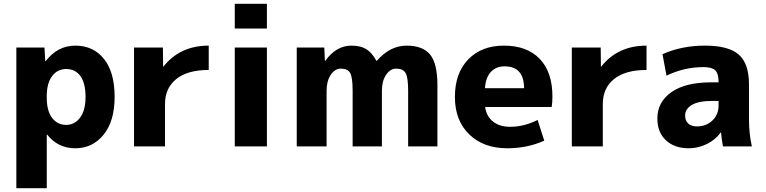

<svg xmlns="http://www.w3.org/2000/svg" viewBox="-20 -770 4031 1010"><path d="M430 -260Q430 -333 403 -370Q376 -407 328 -407Q282 -407 254 -369.5Q226 -332 226 -265V-255Q226 -187 254 -150Q282 -113 328 -113Q373 -113 401.5 -151.5Q430 -190 430 -260ZM583 -260Q583 -133 525 -61.5Q467 10 376 10Q285 10 228 -62H226V220H66V-520H214L218 -448H220Q283 -530 376 -530Q471 -530 527 -460Q583 -390 583 -260Z M685 -520H837L838 -420H840Q927 -530 1078 -530V-402Q966 -402 907 -354Q848 -306 848 -223V0H685Z M1215 -620V-750H1384V-620ZM1215 0V-520H1384V0Z M1541 -520H1686L1689 -450H1691Q1749 -530 1828 -530Q1876 -530 1906 -512Q1936 -494 1960 -450H1962Q2032 -530 2119 -530Q2204 -530 2242.5 -483Q2281 -436 2281 -323V0H2127V-293Q2127 -363 2113.5 -386Q2100 -409 2064 -409Q2033 -409 2011 -376.5Q1989 -344 1989 -293V0H1835V-293Q1835 -363 1822 -386Q1809 -409 1773 -409Q1742 -409 1720 -376.5Q1698 -344 1698 -293V0H1541Z M2531 -306H2737Q2736 -421 2635 -421Q2589 -421 2562 -391.5Q2535 -362 2531 -306ZM2532 -207Q2539 -158 2573.5 -130.5Q2608 -103 2663 -103Q2737 -103 2808 -139L2843 -30Q2754 10 2648 10Q2524 10 2448.5 -63Q2373 -136 2373 -260Q2373 -385 2443 -457.5Q2513 -530 2631 -530Q2752 -530 2819 -460.5Q2886 -391 2886 -262Q2886 -231 2882 -207Z M2988 -520H3140L3141 -420H3143Q3230 -530 3381 -530V-402Q3269 -402 3210 -354Q3151 -306 3151 -223V0H2988Z M3688 -530Q3813 -530 3866.5 -482.5Q3920 -435 3920 -327V-140Q3920 -68 3935 0H3783Q3775 -45 3773 -73H3771Q3744 -35 3698.5 -12.5Q3653 10 3603 10Q3528 10 3483 -32Q3438 -74 3438 -147Q3438 -233 3511.5 -285Q3585 -337 3723 -337H3760V-339Q3760 -383 3742.5 -400Q3725 -417 3681 -417Q3579 -417 3486 -372L3465 -485Q3566 -530 3688 -530ZM3584 -162Q3584 -135 3600.5 -120Q3617 -105 3645 -105Q3695 -105 3727.5 -136Q3760 -167 3760 -215V-239H3723Q3655 -239 3619.5 -218Q3584 -197 3584 -162Z"/></svg>

Font: Mplus 1p ExtraBold
Style: Regular
Weight: 800
Version: Version 1.061